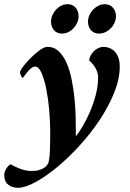

<svg xmlns="http://www.w3.org/2000/svg" viewBox="-96 -675 619 914"><path d="M130 -452Q115 -452 93 -436Q71 -420 50 -399Q29 -378 14 -358Q-1 -338 -1 -330Q-1 -326 3.5 -315.5Q8 -305 13 -304Q14 -305 20 -313.5Q26 -322 34 -332Q42 -342 52 -350Q62 -358 71 -358Q89 -358 102.5 -326Q116 -294 125 -247.5Q134 -201 138.5 -147.5Q143 -94 143 -51V-27Q143 -11 142.5 7.5Q142 26 141.5 43.5Q141 61 139 76Q137 91 134 101Q133 103 129 109.5Q125 116 116 122.5Q107 129 91.5 134Q76 139 53 139Q39 139 23.5 135.5Q8 132 -5.5 126.5Q-19 121 -29.5 115.5Q-40 110 -46 107Q-57 113 -66.5 128.5Q-76 144 -76 157Q-76 189 -57 204Q-38 219 -11 219Q23 219 72 192.5Q121 166 175 121.5Q229 77 282.5 18.5Q336 -40 378.5 -104Q421 -168 447.5 -233.5Q474 -299 474 -358Q474 -384 467 -402Q460 -420 448.5 -431Q437 -442 423.5 -447Q410 -452 396 -452Q385 -452 373 -446.5Q361 -441 351.5 -432Q342 -423 335.5 -411Q329 -399 329 -386Q335 -382 342 -374Q349 -366 355.5 -356Q362 -346 366.5 -333.5Q371 -321 371 -306Q371 -265 359.5 -222Q348 -179 331.5 -141Q315 -103 297 -73Q279 -43 265 -26V-57Q265 -84 264 -123.5Q263 -163 258.5 -207Q254 -251 245.5 -294.5Q237 -338 222 -373Q207 -408 184.5 -430Q162 -452 130 -452ZM323 -571Q323 -548 337 -531.5Q351 -515 375 -515Q390 -515 404.5 -521.5Q419 -528 430.5 -539.5Q442 -551 449 -566Q456 -581 456 -598Q456 -622 441.5 -638.5Q427 -655 403 -655Q388 -655 374 -648.5Q360 -642 348.5 -630.5Q337 -619 330 -604Q323 -589 323 -571ZM147 -571Q147 -548 161 -531.5Q175 -515 199 -515Q214 -515 228 -521.5Q242 -528 253 -539.5Q264 -551 271 -566Q278 -581 278 -599Q278 -622 264 -638.5Q250 -655 226 -655Q211 -655 197 -648.5Q183 -642 172 -630.5Q161 -619 154 -604Q147 -589 147 -571Z"/></svg>

Font: Vermiglione
Style: Italic
Weight: 400
Italic angle: -11°
Version: Version 1.105